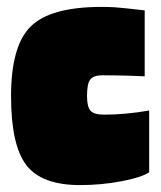

<svg xmlns="http://www.w3.org/2000/svg" viewBox="-20 -524 465 556"><path d="M412 -204V-25Q389 -10 331 1Q273 12 212 12Q101 12 56.5 -45.5Q12 -103 12 -246Q12 -392 69.5 -448Q127 -504 274 -504Q293 -504 311 -503Q329 -502 399 -494V-303Q354 -305 323.5 -305.5Q293 -306 277 -306Q251 -306 241.5 -294Q232 -282 232 -246Q232 -214 242.5 -203Q253 -192 281 -192Q312 -192 345 -195Q378 -198 412 -204Z"/></svg>

Font: Blinker Black
Style: Regular
Weight: 900
Designer: Juergen Huber
Foundry: supertype
Version: Version 1.017;hotconv 1.0.117;makeotfexe 2.5.65602